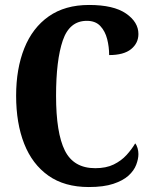

<svg xmlns="http://www.w3.org/2000/svg" viewBox="-20 -744 613 774"><path d="M338 10Q240 10 175 -36Q110 -82 77.5 -164.5Q45 -247 45 -358Q45 -467 78 -549.5Q111 -632 176.5 -678Q242 -724 339 -724Q438 -724 488 -689.5Q538 -655 538 -607Q538 -570 508.5 -546Q479 -522 420 -522Q420 -555 412 -586.5Q404 -618 384.5 -639Q365 -660 330 -660Q260 -660 233 -580.5Q206 -501 206 -358Q206 -208 241.5 -137Q277 -66 364 -66Q408 -66 438.5 -81Q469 -96 490 -119Q511 -142 525 -166Q531 -159 534.5 -147Q538 -135 538 -123Q538 -103 529 -79.5Q520 -56 498 -36Q476 -16 437 -3Q398 10 338 10Z"/></svg>

Font: Noto Serif Ethiopic ExtraCondensed ExtraBold
Style: Regular
Weight: 800
Width: 2
Designer: Monotype Design Team
Foundry: Monotype Imaging Inc.
Version: Version 2.102; ttfautohint (v1.8.4.7-5d5b)